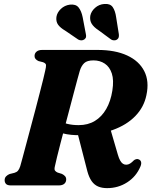

<svg xmlns="http://www.w3.org/2000/svg" viewBox="-20 -958 784 992"><path d="M235.5 -295.5 281 -337.5Q302.5 -324 328.8 -317.8Q355 -311.5 386.5 -311.5Q434.5 -311.5 470.2 -333.2Q506 -355 529 -395.2Q552 -435.5 560.5 -490Q569 -544 557.8 -578.2Q546.5 -612.5 521.5 -629.2Q496.5 -646 463 -646Q430 -646 415.2 -632Q400.5 -618 392.5 -593Q388.5 -579 380.2 -549Q372 -519 361.5 -479Q351 -439 339 -393.8Q327 -348.5 315 -303.2Q303 -258 292.5 -217.5Q282 -177 274.5 -146.2Q267 -115.5 264 -100.5Q259.5 -83 264 -76.8Q268.5 -70.5 277.5 -66.5L300 -59.5Q310 -54.5 316 -47.8Q322 -41 322 -31Q322 -17 312.2 -8.5Q302.5 0 283 0H37Q18 0 11 -7.8Q4 -15.5 4 -27Q4 -39.5 11.8 -47.2Q19.5 -55 30 -59L54.5 -65Q66.5 -68.5 73 -76.2Q79.5 -84 84.5 -99Q88 -111 96 -140.8Q104 -170.5 114.8 -211Q125.5 -251.5 138 -298Q150.5 -344.5 162.8 -391Q175 -437.5 185.5 -478.5Q196 -519.5 203.5 -549.5Q211 -579.5 213.5 -592.5Q218.5 -613 217.8 -622Q217 -631 202.5 -636.5L179 -642.5Q169 -647 163.8 -653.2Q158.5 -659.5 158.5 -668.5Q158.5 -682.5 168.8 -691.2Q179 -700 197.5 -700H484Q575 -700 636.8 -671.5Q698.5 -643 725.2 -590.8Q752 -538.5 736.5 -466.5Q724 -404.5 679 -358.2Q634 -312 562.8 -286.5Q491.5 -261 400.5 -259.5Q344 -258.5 305.2 -268.8Q266.5 -279 235.5 -295.5ZM381 -269 548.5 -297.5 589.5 -157Q594.5 -140 600.8 -128.8Q607 -117.5 614.8 -112.2Q622.5 -107 632 -107Q642.5 -107 652 -113Q661.5 -119 671.5 -129.5Q676 -133.5 683 -135.5Q690 -137.5 695.5 -135Q706 -131.5 708.8 -121.5Q711.5 -111.5 705.5 -97.5Q683.5 -45.5 637 -15.8Q590.5 14 533.5 14Q506.5 14 486.8 5.5Q467 -3 453.5 -22.2Q440 -41.5 431.5 -72.5ZM407 -869.5 423.5 -782.5Q425.5 -774 424.5 -767.2Q423.5 -760.5 416 -754.5Q409 -749.5 400.5 -749.5Q392 -749.5 384.5 -753.5L317 -799.5Q292 -814 280.2 -830.2Q268.5 -846.5 271.5 -870.5Q275 -893.5 294.5 -912Q314 -930.5 341 -934Q371.5 -937.5 386 -919.5Q400.5 -901.5 407 -869.5ZM580 -869.5 594 -781.5Q595 -773 593.5 -766Q592 -759 584.5 -753.5Q577.5 -749 568.8 -749.5Q560 -750 554 -754L488 -802.5Q464.5 -818 453.8 -835.2Q443 -852.5 446.5 -876.5Q451 -899.5 471.2 -917.5Q491.5 -935.5 519 -937.5Q549.5 -940 562.5 -921Q575.5 -902 580 -869.5Z"/></svg>

Font: Fraunces
Style: Bold Italic
Weight: 700
Italic angle: -16°
Version: Version 1.000;[b76b70a41]